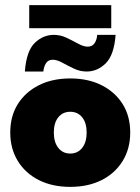

<svg xmlns="http://www.w3.org/2000/svg" viewBox="-20 -719 548 749"><path d="M254 10Q184 10 131.5 -16.5Q79 -43 49.5 -91Q20 -139 20 -202Q20 -266 49.5 -313Q79 -360 131.5 -386.5Q184 -413 254 -413Q324 -413 376.5 -386.5Q429 -360 458.5 -313Q488 -266 488 -202Q488 -139 458.5 -91Q429 -43 376.5 -16.5Q324 10 254 10ZM254 -120Q283 -120 300.5 -142Q318 -164 318 -202Q318 -240 300.5 -261.5Q283 -283 254 -283Q225 -283 207.5 -261.5Q190 -240 190 -202Q190 -164 207.5 -142Q225 -120 254 -120ZM318 -440Q292 -440 268 -451.5Q244 -463 223 -474.5Q202 -486 186 -486Q168 -486 159.5 -472.5Q151 -459 149 -440H77Q83 -520 115.5 -551.5Q148 -583 190 -583Q216 -583 240 -571.5Q264 -560 285 -548.5Q306 -537 322 -537Q340 -537 349 -550.5Q358 -564 359 -583H431Q425 -504 392.5 -472Q360 -440 318 -440ZM94 -609V-699H414V-609Z"/></svg>

Font: Rokkitt Black
Style: Regular
Weight: 900
Designer: Vernon Adams
Foundry: Vernon Adams
Version: Version 3.103